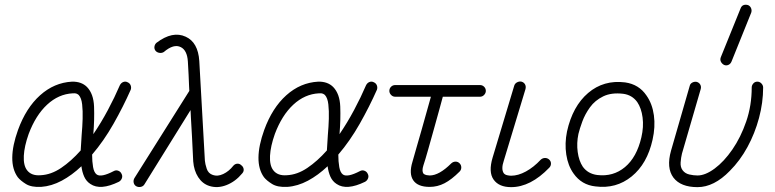

<svg xmlns="http://www.w3.org/2000/svg" viewBox="-20 -756 3190 790"><path d="M149 13Q109 15 86.5 1Q64 -13 53 -27Q30 -59 30.5 -108Q31 -157 54 -221Q87 -312 145 -364Q203 -416 276 -420Q315 -421 338 -398Q365 -370 367 -317.5Q369 -265 364 -204Q396 -251 424 -303.5Q452 -356 473 -405Q478 -415 487 -418.5Q496 -422 504 -418Q514 -414 517.5 -405Q521 -396 518 -387Q487 -317 447 -246.5Q407 -176 359 -120Q359 -91 363 -68.5Q367 -46 378 -38Q396 -25 448 -52Q457 -57 466.5 -53.5Q476 -50 480 -41Q485 -32 481.5 -22.5Q478 -13 469 -8Q393 29 352 1Q335 -10 326.5 -29Q318 -48 315 -72Q276 -35 234 -12.5Q192 10 149 13ZM147 -35Q190 -37 231.5 -65Q273 -93 312 -137Q313 -152 314 -168.5Q315 -185 316 -201Q319 -234 320 -267Q321 -300 318 -326.5Q315 -353 304 -365Q301 -368 295.5 -370.5Q290 -373 279 -372Q221 -369 174 -325.5Q127 -282 98 -205Q80 -154 78 -115Q76 -76 91 -56Q109 -32 147 -35Z M540 10Q532 5 530 -4.5Q528 -14 533 -23L759 -382Q759 -382 758 -401Q757 -420 756 -448.5Q755 -477 753 -503Q750 -549 724 -562Q695 -577 654 -542Q646 -537 636 -538.5Q626 -540 620 -547Q614 -555 615.5 -564.5Q617 -574 624 -580Q690 -630 744 -605Q795 -582 800 -505L823 -95Q824 -82 830.5 -62Q837 -42 856 -36Q875 -29 898.5 -40Q922 -51 940 -74Q947 -82 956.5 -82.5Q966 -83 973 -76Q981 -70 982.5 -60.5Q984 -51 977 -43Q949 -9 912 5.5Q875 20 841 9Q813 0 795.5 -27Q778 -54 775 -92Q773 -145 770 -193.5Q767 -242 765.5 -272.5Q764 -303 764 -303L574 3Q569 11 559 13Q549 15 540 10Z M1162 13Q1122 15 1099.5 1Q1077 -13 1066 -27Q1043 -59 1043.5 -108Q1044 -157 1067 -221Q1100 -312 1158 -364Q1216 -416 1289 -420Q1328 -421 1351 -398Q1378 -370 1380 -317.5Q1382 -265 1377 -204Q1409 -251 1437 -303.5Q1465 -356 1486 -405Q1491 -415 1500 -418.5Q1509 -422 1517 -418Q1527 -414 1530.5 -405Q1534 -396 1531 -387Q1500 -317 1460 -246.5Q1420 -176 1372 -120Q1372 -91 1376 -68.5Q1380 -46 1391 -38Q1409 -25 1461 -52Q1470 -57 1479.5 -53.5Q1489 -50 1493 -41Q1498 -32 1494.5 -22.5Q1491 -13 1482 -8Q1406 29 1365 1Q1348 -10 1339.5 -29Q1331 -48 1328 -72Q1289 -35 1247 -12.5Q1205 10 1162 13ZM1160 -35Q1203 -37 1244.5 -65Q1286 -93 1325 -137Q1326 -152 1327 -168.5Q1328 -185 1329 -201Q1332 -234 1333 -267Q1334 -300 1331 -326.5Q1328 -353 1317 -365Q1314 -368 1308.5 -370.5Q1303 -373 1292 -372Q1234 -369 1187 -325.5Q1140 -282 1111 -205Q1093 -154 1091 -115Q1089 -76 1104 -56Q1122 -32 1160 -35Z M1748 13Q1699 13 1680.5 -14Q1662 -41 1677 -90Q1683 -112 1693.5 -148Q1704 -184 1715.5 -224.5Q1727 -265 1737 -301Q1747 -337 1753 -358H1606Q1596 -358 1589 -365.5Q1582 -373 1582 -382Q1582 -392 1589 -399Q1596 -406 1606 -406H1955Q1965 -406 1972 -399Q1979 -392 1979 -382Q1979 -373 1972 -365.5Q1965 -358 1955 -358H1802Q1798 -343 1788 -306.5Q1778 -270 1765.5 -225.5Q1753 -181 1741.5 -140Q1730 -99 1722 -75Q1715 -53 1722 -42Q1727 -37 1735 -35.5Q1743 -34 1748 -34Q1787 -34 1837 -84Q1845 -91 1854.5 -91Q1864 -91 1871 -84Q1878 -77 1878 -67Q1878 -57 1871 -50Q1838 -17 1809 -2Q1780 13 1748 13Z M2083 14Q2033 14 2011 -17Q1989 -48 2007 -108L2096 -404Q2099 -413 2108 -417.5Q2117 -422 2126 -420Q2136 -417 2140.5 -408.5Q2145 -400 2142 -389L2053 -95Q2041 -60 2053 -43Q2058 -37 2067 -35Q2076 -33 2083 -33Q2112 -33 2144 -50.5Q2176 -68 2205 -99Q2213 -106 2222.5 -106Q2232 -106 2239 -100Q2247 -93 2247 -83Q2247 -73 2240 -66Q2163 14 2083 14Z M2430 11Q2373 5 2340 -42Q2317 -74 2310 -120Q2303 -166 2313 -215Q2336 -319 2400 -373.5Q2464 -428 2552 -417Q2609 -409 2640 -363Q2664 -329 2670.5 -281.5Q2677 -234 2665 -181Q2643 -82 2579 -30Q2515 22 2430 11ZM2437 -36Q2503 -28 2551.5 -68.5Q2600 -109 2619 -191Q2629 -234 2624 -272.5Q2619 -311 2602 -336Q2581 -365 2545 -370Q2496 -376 2462 -359.5Q2428 -343 2407.5 -314.5Q2387 -286 2376 -256Q2365 -226 2360 -205Q2352 -167 2357 -130.5Q2362 -94 2378 -70Q2399 -41 2437 -36Z M2850 14Q2781 14 2751 -25Q2721 -65 2741 -136L2818 -403Q2820 -412 2829 -416.5Q2838 -421 2847 -419Q2857 -416 2861.5 -407.5Q2866 -399 2863 -389L2786 -124Q2782 -108 2780.5 -88Q2779 -68 2789 -55Q2799 -42 2816.5 -38Q2834 -34 2850 -34Q2882 -34 2920.5 -62.5Q2959 -91 2993.5 -141Q3028 -191 3050.5 -256.5Q3073 -322 3073 -396Q3073 -405 3079.5 -412.5Q3086 -420 3096 -420Q3106 -420 3113 -412.5Q3120 -405 3120 -396Q3120 -334 3103 -270.5Q3086 -207 3055.5 -151Q3025 -95 2983 -53Q2918 14 2850 14ZM2990 -503Q2986 -493 2977 -489Q2968 -485 2959 -489Q2950 -494 2946 -502.5Q2942 -511 2946 -521L3027 -721Q3031 -732 3039.5 -735Q3048 -738 3058 -735Q3067 -731 3070.5 -722Q3074 -713 3071 -704Z"/></svg>

Font: Zen Kurenaido
Style: Regular
Weight: 400
Designer: Yoshimichi Ohira
Foundry: Positype
Version: Version 1.001